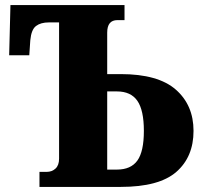

<svg xmlns="http://www.w3.org/2000/svg" viewBox="-20 -734 797 754"><path d="M135 0V-59H163Q184 -59 198 -72Q212 -85 212 -111V-646H172Q140 -646 121.5 -632Q103 -618 99 -576L95 -517H16L21 -714H469V-655H441Q401 -655 401 -606V-443H454Q601 -443 670.5 -382Q740 -321 740 -220Q740 -118 672.5 -59Q605 0 454 0ZM401 -68H439Q494 -68 519.5 -103.5Q545 -139 545 -220Q545 -301 519.5 -338Q494 -375 439 -375H401Z"/></svg>

Font: Noto Serif SemiCondensed Black
Style: Regular
Weight: 900
Width: 4
Designer: Monotype Design Team
Foundry: Monotype Imaging Inc.
Version: Version 2.014; ttfautohint (v1.8.4.7-5d5b)